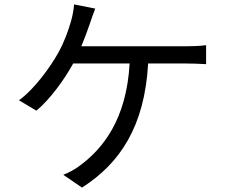

<svg xmlns="http://www.w3.org/2000/svg" viewBox="-20 -812 1040 871"><path d="M349 -602C364 -638 377 -674 387 -703C394 -724 403 -750 412 -773L316 -792C314 -763 308 -736 301 -712C290 -674 272 -622 244 -572C210 -511 138 -409 66 -357L145 -310C204 -358 271 -449 312 -524H568C554 -270 446 -139 348 -65C326 -47 295 -30 267 -19L352 39C524 -71 636 -238 652 -524H821C844 -524 883 -523 915 -521V-607C886 -603 846 -602 821 -602Z"/></svg>

Font: Noto Sans JP Regular
Style: Regular
Weight: 400
Designer: Ryoko NISHIZUKA (kana & ideographs); Paul D. Hunt (Latin, Greek & Cyrillic); Wenlong ZHANG (bopomofo); Sandoll Communica
Foundry: Adobe Systems Incorporated
Version: Version 1.004;PS 1.004;hotconv 1.0.82;makeotf.lib2.5.63406